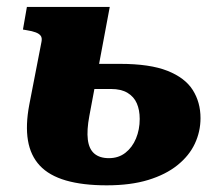

<svg xmlns="http://www.w3.org/2000/svg" viewBox="-20 -532 638 564"><path d="M293.6 12.4Q222.8 12.4 173.6 -1.9Q124.4 -16.2 97 -45.5Q69.6 -74.8 62.1 -119.4Q54.6 -164 66 -224.4L101.8 -408.8Q104.2 -420.4 99.7 -426.7Q95.2 -433 84.8 -436.9Q74.4 -440.8 58.8 -443.2L47.4 -445.2L59 -511.6H302.4L242.4 -191.2Q234.6 -149.6 238 -121.9Q241.4 -94.2 257.1 -80.8Q272.8 -67.4 299.8 -67.4Q328.2 -67.4 348.4 -83.2Q368.6 -99 379.5 -125.2Q390.4 -151.4 390.4 -182.6Q390.4 -208.8 381.9 -228.4Q373.4 -248 354.6 -259.3Q335.8 -270.6 306.2 -270.6H153.8L169.8 -344.4H332.8Q420.2 -344.4 471.8 -324Q523.4 -303.6 546.2 -267.6Q569 -231.6 569 -185Q569 -145.6 552.4 -110.1Q535.8 -74.6 501.4 -46.9Q467 -19.2 415.4 -3.4Q363.8 12.4 293.6 12.4Z"/></svg>

Font: Roboto Serif 20pt
Style: Italic
Weight: 400
Italic angle: -10°
Designer: Greg Gazdowicz
Foundry: Commercial Type
Version: Version 1.008